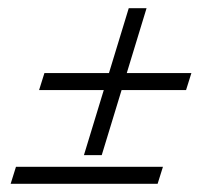

<svg xmlns="http://www.w3.org/2000/svg" viewBox="-20 -449 543 469"><path d="M294.5 -429H338L228.5 -70H185ZM88.5 -270.5H447.5L434.5 -229H75.5ZM19 -41.5H378L365 0H6Z"/></svg>

Font: Newsreader 20pt
Style: Italic
Weight: 400
Italic angle: -17°
Version: Version 1.003